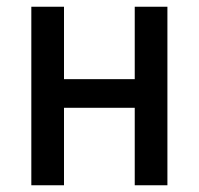

<svg xmlns="http://www.w3.org/2000/svg" viewBox="-20 -550 590 570"><path d="M73 0V-530H170V-315H380V-530H477V0H380V-230H170V0Z"/></svg>

Font: Lode Dark Term
Style: Bold
Weight: 700
Monospace: yes
Designer: Belleve Invis
Foundry: Belleve Invis
Version: Version 29.2.0